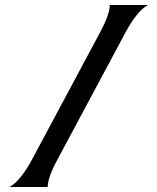

<svg xmlns="http://www.w3.org/2000/svg" viewBox="-20 -753 632 773"><path d="M18 0Q62 -24 109 -111L382 -621Q422 -695 422 -733H576Q532 -709 485 -622L212 -112Q172 -38 172 0Z"/></svg>

Font: NewRocker
Style: Regular
Weight: 400
Designer: Pablo Impallari, Brenda Gallo, Rodrigo Fuenzalida
Foundry: Pablo Impallari, Brenda Gallo, Rodrigo Fuenzalida
Version: Version 1.000